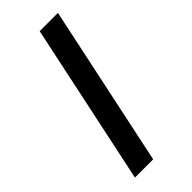

<svg xmlns="http://www.w3.org/2000/svg" viewBox="-176 -541 573 573"><g transform="rotate(-45 110.0 -255.0)"><path d="M20 0 128 -510H205L97 0Z"/></g></svg>

Font: Saira SemiCondensed
Style: Italic
Weight: 400
Width: 4
Italic angle: -12°
Designer: Hector Gatti with collaboration of the Omnibus-Type team
Foundry: Omnibus-Type
Version: Version 1.101